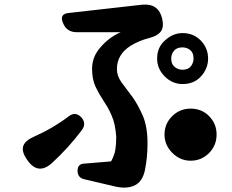

<svg xmlns="http://www.w3.org/2000/svg" viewBox="-20 -784 1040 859"><path d="M357 18Q327 11 327 -20Q327 -51 357 -52L477 -62Q484 -75 489 -88Q494 -101 496 -114Q500 -137 500 -172Q496 -231 479 -268Q471 -287 461.5 -303.5Q452 -320 442 -335Q422 -365 407 -397Q392 -429 392 -477Q392 -531 431 -574Q468 -617 520 -640H323Q278 -640 262 -681Q244 -722 288 -726L616 -763Q690 -770 706 -699Q714 -662 699 -642.5Q684 -623 648 -614Q601 -602 564 -579Q503 -540 503 -475Q503 -444 524 -415L572 -351Q585 -333 596.5 -312Q608 -291 619 -266Q640 -217 640 -143Q640 -78 628 -21Q617 29 582.5 45.5Q548 62 498 51ZM833 -65Q786 -65 751 -100Q716 -135 716 -182Q716 -230 750 -264Q784 -298 833 -298Q883 -298 916 -264Q949 -230 949 -182Q949 -133 915 -99Q881 -65 833 -65ZM797 -408Q751 -408 717 -442Q683 -476 683 -522Q683 -573 719 -604Q754 -636 797 -636Q845 -636 878 -603Q911 -569 911 -522Q911 -477 879 -442Q848 -408 797 -408ZM100 -71Q76 -106 84 -130.5Q92 -155 131 -172Q176 -192 215 -215Q254 -238 288 -264Q317 -286 343 -260Q368 -233 347 -203Q287 -123 213 -55Q149 3 100 -71ZM796 -472Q822 -472 834 -487.5Q846 -503 846 -522Q846 -548 831 -560Q816 -572 796 -572Q771 -572 758.5 -557Q746 -542 746 -522Q746 -497 761.5 -484.5Q777 -472 796 -472Z"/></svg>

Font: MaokenZhuyuanTi
Style: Regular
Weight: 400
Designer: Fontworks Inc & LongZhuTi team: ZERO子、时光羊、荆南、频凡、刘鹏、Little White Dog、帆影Magmeta、奈白不弍、白日月球、ChaoTawei、雨三（排名不分先后）
Version: Version 1.000; 20230222